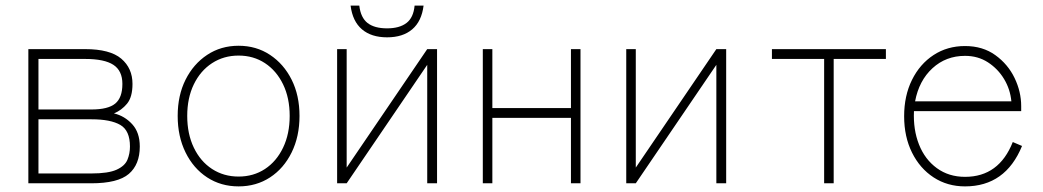

<svg xmlns="http://www.w3.org/2000/svg" viewBox="-20 -653 3714 684"><path d="M81 0V-478H283Q372 -478 412 -444Q452 -410 452 -354Q452 -307 432.5 -283.5Q413 -260 386 -249Q424 -240 451 -210.5Q478 -181 478 -131Q478 -67 439 -33.5Q400 0 305 0ZM117 -35H305Q366 -35 395.5 -48.5Q425 -62 434 -84Q443 -106 443 -131Q443 -188 408.5 -208Q374 -228 306 -228H117ZM117 -263H306Q365 -263 390.5 -284Q416 -305 416 -354Q416 -401 384 -422Q352 -443 283 -443H117Z M830 11Q767 11 718 -21Q669 -53 641 -110Q613 -167 613 -240Q613 -313 641 -369Q669 -425 718 -457.5Q767 -490 830 -490Q893 -490 942 -457.5Q991 -425 1019 -369Q1047 -313 1047 -240Q1047 -167 1019 -110Q991 -53 942 -21Q893 11 830 11ZM830 -24Q883 -24 924 -51Q965 -78 988.5 -127Q1012 -176 1012 -240Q1012 -304 988.5 -352.5Q965 -401 924 -428Q883 -455 830 -455Q777 -455 735.5 -428Q694 -401 670.5 -352.5Q647 -304 647 -240Q647 -176 670.5 -127Q694 -78 735.5 -51Q777 -24 830 -24Z M1181 0V-478H1215V-56L1502 -478H1537V0H1502V-422L1215 0ZM1359 -520Q1303 -520 1269.5 -548.5Q1236 -577 1229 -633H1260Q1265 -590 1289.5 -571Q1314 -552 1359 -552Q1403 -552 1428 -571Q1453 -590 1457 -633H1489Q1482 -577 1448.5 -548.5Q1415 -520 1359 -520Z M1700 0V-478H1734V-268H2014V-478H2048V0H2014V-233H1734V0Z M2211 0V-478H2245V-56L2532 -478H2567V0H2532V-422L2245 0Z M2916 0V-443H2730V-478H3136V-443H2950V0Z M3418 11Q3355 11 3306 -21Q3257 -53 3229 -109.5Q3201 -166 3201 -239Q3201 -312 3229 -368.5Q3257 -425 3306 -457Q3355 -489 3418 -489Q3481 -489 3526 -456.5Q3571 -424 3594.5 -375Q3618 -326 3618 -275V-257H3236Q3233 -191 3254 -138Q3275 -85 3317.5 -54Q3360 -23 3418 -23Q3539 -23 3588 -147L3621 -133Q3562 11 3418 11ZM3240 -292H3583Q3579 -335 3557 -371.5Q3535 -408 3499.5 -431Q3464 -454 3418 -454Q3350 -454 3302 -410Q3254 -366 3240 -292Z"/></svg>

Font: Zen Kaku Gothic New Light
Style: Regular
Weight: 300
Designer: Yoshimichi Ohira
Foundry: Positype
Version: Version 1.002